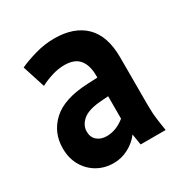

<svg xmlns="http://www.w3.org/2000/svg" viewBox="-132 -640 729 758"><g transform="rotate(-30 232.5 -261.0)"><path d="M28 -140Q28 -212 79.5 -259.5Q131 -307 240 -312L286 -314V-323Q286 -370 265 -396Q244 -422 197 -422Q169 -422 139 -412.5Q109 -403 87 -391L54 -494Q84 -508 127.5 -520.5Q171 -533 215 -533Q305 -533 354.5 -484.5Q404 -436 404 -338V-124Q404 -103 405 -86Q406 -69 409 -47L416 0H302L294 -50Q274 -23 242 -6Q210 11 174 11Q134 11 101 -7.5Q68 -26 48 -60Q28 -94 28 -140ZM143 -150Q143 -124 160 -109.5Q177 -95 203 -95Q247 -95 286 -127V-229L246 -226Q191 -221 167 -199.5Q143 -178 143 -150Z"/></g></svg>

Font: Radio Canada Condensed SemiBold
Style: Regular
Weight: 600
Width: 3
Designer: Charles Daoud, Etienne Aubert Bonn, Alexandre Saumier Demers, Jacques Le Bailly
Foundry: Radio-Canada
Version: Version 2.104; ttfautohint (v1.8.4.7-5d5b);gftools[0.9.28.de